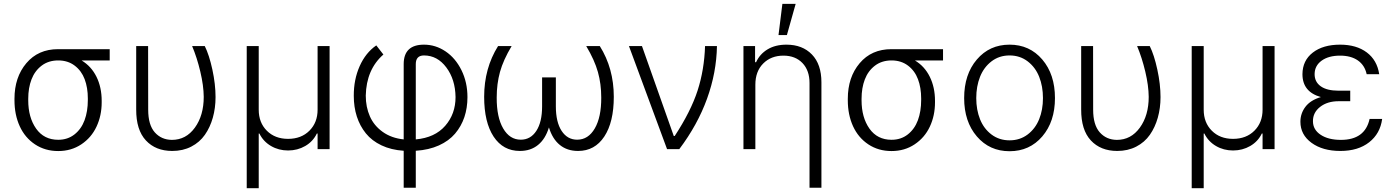

<svg xmlns="http://www.w3.org/2000/svg" viewBox="-20 -789 7385 1016"><path d="M56.6 -258.3V-266.1Q56.6 -380.4 119.4 -454.6Q182.1 -528.8 287.1 -528.8H560.5V-469.2H411.6Q462.9 -438.5 490.5 -382.8Q518.1 -327.1 518.1 -254.9V-247.6Q518.1 -177.2 490.7 -118.9Q463.4 -60.5 410.2 -25.1Q356.9 10.3 288.1 10.3Q218.8 10.3 165.5 -24.9Q112.3 -60.1 84.5 -120.8Q56.6 -181.6 56.6 -258.3ZM129.4 -266.1V-258.3Q129.4 -167.5 171.1 -108.4Q212.9 -49.3 288.1 -49.3Q337.9 -49.3 374 -77.6Q410.2 -106 427.5 -152.8Q444.8 -199.7 444.8 -259.8V-268.1Q444.8 -325.2 428 -369.9Q411.1 -414.6 375 -441.9Q338.9 -469.2 288.1 -469.2Q236.8 -469.2 200.4 -441.7Q164.1 -414.1 146.7 -368.9Q129.4 -323.7 129.4 -266.1Z M700.7 -545.4H763.7L764.2 -208.5Q764.2 -127.9 799.1 -88.6Q834 -49.3 889.6 -48.8Q964.4 -48.8 1011.2 -113.5Q1058.1 -178.2 1058.1 -276.4Q1057.6 -335.9 1040 -409.9Q1022.5 -483.9 996.6 -545.4H1063.5Q1086.9 -498.5 1103.8 -420.9Q1120.6 -343.3 1120.6 -275.4Q1120.6 -217.3 1106.2 -166.3Q1091.8 -115.2 1064.2 -75.7Q1036.6 -36.1 992.2 -13.2Q947.8 9.8 891.6 9.8Q803.7 9.8 752 -45.9Q700.2 -101.6 700.7 -210Z M1285.6 207V-545.4H1349.1V-208.5Q1349.1 -140.1 1392.1 -97.2Q1435.1 -54.2 1504.4 -54.2Q1574.2 -54.2 1617.4 -97.4Q1660.6 -140.6 1660.6 -208.5V-545.4H1724.1V0H1660.6V-82.5H1656.7Q1636.2 -40 1595.2 -16.4Q1554.2 7.3 1504.4 7.3Q1454.6 7.3 1414.1 -16.4Q1373.5 -40 1352.5 -82.5H1349.1V207Z M2116.2 204.6V8.8Q2049.8 4.4 1998.8 -19.8Q1947.8 -43.9 1916 -83.3Q1884.3 -122.6 1868.2 -172.6Q1852.1 -222.7 1852.1 -281.7Q1851.6 -367.7 1883.1 -438.7Q1914.6 -509.8 1971.2 -548.8L2008.8 -500.5Q1918.5 -421.4 1915.5 -283.2Q1915.5 -222.7 1937.3 -173.3Q1959 -124 2005.1 -91.1Q2051.3 -58.1 2116.2 -51.3V-449.7Q2116.2 -552.7 2223.6 -552.7Q2284.7 -552.7 2337.4 -517.3Q2390.1 -481.9 2421.9 -417.7Q2453.6 -353.5 2453.6 -274.9Q2453.6 -217.8 2437.3 -169.2Q2420.9 -120.6 2388.2 -82Q2355.5 -43.5 2302.5 -19.5Q2249.5 4.4 2180.2 8.8V204.6ZM2180.2 -51.3Q2281.2 -60.5 2335.9 -123.3Q2390.6 -186 2390.6 -275.4Q2389.2 -368.7 2341.8 -432.1Q2294.4 -495.6 2223.6 -495.6Q2180.2 -495.6 2180.2 -449.7Z M2615.7 -545.4H2687.5Q2643.1 -471.2 2625.7 -408.2Q2608.4 -345.2 2608.4 -272.9Q2607.9 -168.9 2642.6 -109.4Q2677.2 -49.8 2735.8 -49.8Q2787.6 -49.8 2818.1 -96.4Q2848.6 -143.1 2848.6 -226.1V-379.4H2921.4V-226.1Q2921.4 -143.1 2951.9 -96.4Q2982.4 -49.8 3034.2 -49.8Q3092.8 -49.8 3127.4 -109.4Q3162.1 -168.9 3161.6 -272.9Q3161.6 -344.7 3144 -407.7Q3126.5 -470.7 3082 -545.4H3153.8Q3228 -427.2 3228 -276.9Q3228 -142.6 3177.7 -66.4Q3127.4 9.8 3039.1 9.8Q2981.4 9.8 2942.4 -22Q2903.3 -53.7 2884.8 -114.7Q2866.2 -53.7 2827.1 -22Q2788.1 9.8 2731 9.8Q2642.1 9.8 2592 -66.2Q2542 -142.1 2542 -276.9Q2542 -427.7 2615.7 -545.4Z M3509.8 0 3308.1 -545.4H3377L3545.4 -69.3H3550.3Q3635.7 -199.7 3671.4 -309.8Q3707 -419.9 3710.9 -545.4H3773.9Q3771.5 -404.8 3721.4 -266.6Q3671.4 -128.4 3574.7 0Z M4099.6 -603.5 4120.1 -768.6H4190.4L4144 -603.5ZM3977.1 -340.8V0H3914.1V-545.4H3975.6V-460H3981Q4000.5 -502.9 4041.7 -527.8Q4083 -552.7 4141.6 -552.7Q4226.1 -552.7 4276.4 -500.7Q4326.7 -448.7 4326.7 -353.5V204.6H4263.7V-349.6Q4263.7 -416.5 4226.1 -455.6Q4188.5 -494.6 4125.5 -494.6Q4060.1 -494.6 4018.6 -452.9Q3977.1 -411.1 3977.1 -340.8Z M4466.3 -258.3V-266.1Q4466.3 -380.4 4529.1 -454.6Q4591.8 -528.8 4696.8 -528.8H4970.2V-469.2H4821.3Q4872.6 -438.5 4900.1 -382.8Q4927.7 -327.1 4927.7 -254.9V-247.6Q4927.7 -177.2 4900.4 -118.9Q4873 -60.5 4819.8 -25.1Q4766.6 10.3 4697.8 10.3Q4628.4 10.3 4575.2 -24.9Q4522 -60.1 4494.1 -120.8Q4466.3 -181.6 4466.3 -258.3ZM4539.1 -266.1V-258.3Q4539.1 -167.5 4580.8 -108.4Q4622.6 -49.3 4697.8 -49.3Q4747.6 -49.3 4783.7 -77.6Q4819.8 -106 4837.2 -152.8Q4854.5 -199.7 4854.5 -259.8V-268.1Q4854.5 -325.2 4837.6 -369.9Q4820.8 -414.6 4784.7 -441.9Q4748.5 -469.2 4697.8 -469.2Q4646.5 -469.2 4610.1 -441.7Q4573.7 -414.1 4556.4 -368.9Q4539.1 -323.7 4539.1 -266.1Z M5082 -270Q5082 -395.5 5149.2 -474.1Q5216.3 -552.7 5322.3 -552.7Q5428.2 -552.7 5495.4 -474.1Q5562.5 -395.5 5562.5 -270Q5562.5 -145.5 5495.4 -67.1Q5428.2 11.2 5322.3 11.2Q5216.3 11.2 5149.2 -67.1Q5082 -145.5 5082 -270ZM5226.8 -77.1Q5267.6 -46.4 5322.3 -46.4Q5377 -46.4 5417.7 -77.1Q5458.5 -107.9 5478.8 -158Q5499 -208 5499 -270Q5499 -332 5479 -382.6Q5459 -433.1 5418 -464.4Q5377 -495.6 5322.3 -495.6Q5267.6 -495.6 5226.8 -464.4Q5186 -433.1 5166 -382.6Q5146 -332 5146 -270Q5146 -208 5166 -158Q5186 -107.9 5226.8 -77.1Z M5701.2 -545.4H5764.2L5764.6 -208.5Q5764.6 -127.9 5799.6 -88.6Q5834.5 -49.3 5890.1 -48.8Q5964.8 -48.8 6011.7 -113.5Q6058.6 -178.2 6058.6 -276.4Q6058.1 -335.9 6040.5 -409.9Q6022.9 -483.9 5997.1 -545.4H6064Q6087.4 -498.5 6104.2 -420.9Q6121.1 -343.3 6121.1 -275.4Q6121.1 -217.3 6106.7 -166.3Q6092.3 -115.2 6064.7 -75.7Q6037.1 -36.1 5992.7 -13.2Q5948.2 9.8 5892.1 9.8Q5804.2 9.8 5752.4 -45.9Q5700.7 -101.6 5701.2 -210Z M6286.1 207V-545.4H6349.6V-208.5Q6349.6 -140.1 6392.6 -97.2Q6435.5 -54.2 6504.9 -54.2Q6574.7 -54.2 6617.9 -97.4Q6661.1 -140.6 6661.1 -208.5V-545.4H6724.6V0H6661.1V-82.5H6657.2Q6636.7 -40 6595.7 -16.4Q6554.7 7.3 6504.9 7.3Q6455.1 7.3 6414.6 -16.4Q6374 -40 6353 -82.5H6349.6V207Z M7125 -253.4H7063.5Q7003.9 -253.4 6965.6 -223.4Q6927.2 -193.4 6927.7 -147.5Q6927.7 -103 6968.3 -75.9Q7008.8 -48.8 7075.7 -48.8Q7203.1 -48.8 7227.5 -159.7H7293.9Q7283.7 -82 7225.1 -36.1Q7166.5 9.8 7072.8 9.8Q6979 9.8 6920.2 -33.2Q6861.3 -76.2 6861.3 -145Q6861.3 -188.5 6887.7 -223.6Q6914.1 -258.8 6969.7 -275.4Q6872.1 -302.7 6872.1 -396.5Q6872.6 -468.8 6926.8 -510.7Q6981 -552.7 7071.3 -552.7Q7157.7 -552.7 7212.4 -511.7Q7267.1 -470.7 7278.3 -396.5H7211.9Q7201.7 -443.8 7165.3 -469.2Q7128.9 -494.6 7071.3 -494.6Q7010.3 -494.6 6973.6 -468Q6937 -441.4 6936.5 -397.5Q6936 -356 6968.8 -332.5Q7001.5 -309.1 7063.5 -309.1H7125Z"/></svg>

Font: Interop Light
Style: Regular
Weight: 300
Designer: Rasmus Andersson, Google, Jang Haemin
Foundry: jhaemin
Version: Version 1.007